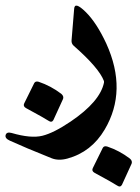

<svg xmlns="http://www.w3.org/2000/svg" viewBox="-80 -326 500 685"><path d="M184.6 -294.9Q186.5 -321.8 225.6 -283.4Q264.6 -245.1 299.3 -170.4Q375.5 -2.4 293.5 136.2Q246.1 216.3 160.6 239.7Q128.4 248.5 103.5 238.3Q8.3 200.2 -44.9 175.8Q-63.5 167.5 -59.8 155.5Q-56.2 143.6 -38.6 148.4Q30.3 168.5 71 158.4Q111.8 148.4 172.4 107.4Q276.9 36.6 291 -31.2Q291.5 -34.2 291 -36.6Q273.4 -83.5 183.1 -162.6Q174.3 -170.4 175.3 -182.1ZM286.6 201.7Q291 193.4 302.7 196.8Q346.2 211.4 383.3 239.7Q393.1 248 389.6 257.8L355 333.5Q349.1 343.8 337.4 335.7Q325.7 327.6 257.3 290.5Q246.1 284.2 251 273.9ZM42 -29.3Q46.4 -37.6 58.1 -34.2Q101.6 -19.5 138.7 8.8Q148.4 17.1 145 26.9L110.4 102.5Q104.5 112.8 92.8 104.7Q81.1 96.7 12.7 59.6Q1.5 53.2 6.3 43Z"/></svg>

Font: Amiri
Style: Bold Slanted
Weight: 700
Italic angle: 9°
Designer: Khaled Hosny
Version: Version 000.107